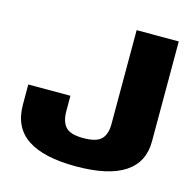

<svg xmlns="http://www.w3.org/2000/svg" viewBox="-101 -778 901 887"><g transform="rotate(15 350.0 -335.0)"><path d="M336.5 5.5Q492 5.5 569.5 -45.8Q647 -97 647 -196.5V-675H445.5V-226Q445.5 -177 422 -153.2Q398.5 -129.5 336 -129.5Q273.5 -129.5 251 -154.8Q228.5 -180 228.5 -230V-303H27V-207Q27 -98 104.8 -46.2Q182.5 5.5 336.5 5.5Z"/></g></svg>

Font: Anybody Thin ExtraBold
Style: Regular
Weight: 800
Version: Version 1.113;gftools[0.9.25]